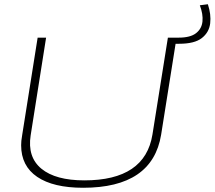

<svg xmlns="http://www.w3.org/2000/svg" viewBox="-20 -878 1015 908"><path d="M373 10Q232 10 156 -41.5Q80 -93 80 -191Q80 -202 81 -212Q82 -222 85 -240L158 -700H198L125 -238Q109 -135 176 -80Q243 -25 379 -25Q666 -25 701 -242L774 -700H815L742 -241Q701 10 373 10ZM796 -671 789 -700H825Q880 -700 907 -721Q934 -742 937.5 -776.5Q941 -811 925 -853L963 -858Q979 -810 974 -767.5Q969 -725 934.5 -698Q900 -671 827 -671Z"/></svg>

Font: Georama Extended ExtraLight
Style: Italic
Weight: 200
Width: 7
Italic angle: -9°
Designer: Jean-Baptiste Levee
Foundry: Production Type
Version: Version 1.000